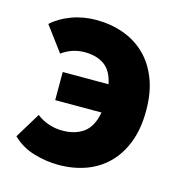

<svg xmlns="http://www.w3.org/2000/svg" viewBox="-93 -667 722 765"><g transform="rotate(15 268.5 -284.5)"><path d="M31 -518Q62 -547 110 -565Q158 -583 212 -583Q272 -583 324 -564.5Q376 -546 414.5 -509Q453 -472 475 -416Q497 -360 497 -285Q497 -210 475.5 -154Q454 -98 416 -60.5Q378 -23 326.5 -4.5Q275 14 214 14Q165 14 113.5 -1Q62 -16 24 -53L88 -158Q109 -141 137 -131.5Q165 -122 194 -122Q247 -122 281.5 -147Q316 -172 327 -232H136V-348H325Q314 -402 282 -424.5Q250 -447 201 -447Q149 -447 107 -416Z"/></g></svg>

Font: Kinto Sans Black
Style: Regular
Weight: 900
Designer: Authors: Ryoko NISHIZUKA  (kana & ideographs); Paul D. Hunt (Latin, Greek & Cyrillic); Wenlong ZHANG  (bopomofo); Sandol
Foundry: Adobe Systems Incorporated, ookami Inc.
Version: Version 0.001